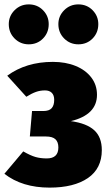

<svg xmlns="http://www.w3.org/2000/svg" viewBox="-27 -836 499 875"><path d="M415 -404Q415 -313 296 -284Q368 -274 402.5 -242.5Q437 -211 437 -152Q437 -68 373.5 -24.5Q310 19 199 19Q74 19 -7 -44L79 -146Q112 -127 135 -120.5Q158 -114 186 -114Q239 -114 239 -164Q239 -189 225.5 -201.5Q212 -214 182 -214H109L119 -330H170Q197 -330 208.5 -343Q220 -356 220 -381Q220 -402 209 -413Q198 -424 178 -424Q156 -424 136.5 -417Q117 -410 93 -395L6 -491Q92 -554 214 -554Q272 -554 317.5 -535.5Q363 -517 389 -483Q415 -449 415 -404ZM195 -726Q195 -687 169 -660.5Q143 -634 104 -634Q66 -634 39.5 -660.5Q13 -687 13 -726Q13 -763 39.5 -789.5Q66 -816 104 -816Q143 -816 169 -789.5Q195 -763 195 -726ZM421 -726Q421 -687 395 -660.5Q369 -634 330 -634Q292 -634 265.5 -660.5Q239 -687 239 -726Q239 -763 265.5 -789.5Q292 -816 330 -816Q369 -816 395 -789.5Q421 -763 421 -726Z"/></svg>

Font: Fira Sans Condensed Black
Style: Regular
Weight: 900
Width: 3
Designer: Carrois Corporate & Edenspiekermann AG
Foundry: Carrois Corporate GbR & Edenspiekermann AG
Version: Version 4.203